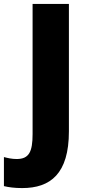

<svg xmlns="http://www.w3.org/2000/svg" viewBox="-92 -734 441 978"><path d="M21 224C165 224 259 151 259 -65V-714H74V-51C74 39 56 76 -7 76C-32 76 -53 71 -72 66V214C-48 220 -17 224 21 224Z"/></svg>

Font: Noto Sans Sinhala SemiCondensed Black
Style: Regular
Weight: 900
Width: 4
Designer: Jelle Bosma - Monotype Design Team
Foundry: Monotype Imaging Inc.
Version: Version 2.006